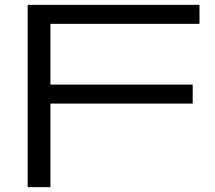

<svg xmlns="http://www.w3.org/2000/svg" viewBox="-20 -770 884 790"><path d="M93.8 0V-750H800.8V-671.9H187.5V-421.9H772.9V-343.8H187.5V0Z"/></svg>

Font: Michroma
Style: Regular
Weight: 400
Designer: Vernon Adams
Foundry: Vernon Adams
Version: Version 1.100; ttfautohint (v1.8.4.7-5d5b);gftools[0.9.29]